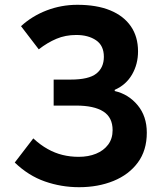

<svg xmlns="http://www.w3.org/2000/svg" viewBox="-20 -774 677 808"><path d="M312.7 13.8Q238 13.8 168.9 -10.4Q99.8 -34.5 42.1 -90L120.1 -191.6Q149.9 -164 180.4 -147Q210.9 -129.9 243.1 -122Q275.4 -114 311.1 -114Q352.1 -114 384.1 -127.1Q416.2 -140.2 435.1 -165.3Q453.9 -190.4 453.9 -226.3Q453.9 -280 414.8 -304.8Q375.8 -329.7 300.2 -329.7H205.8V-439.1H277.4Q353.5 -439.1 385.3 -464.2Q417.1 -489.2 417.1 -535Q417.1 -582.2 384.3 -604.5Q351.6 -626.8 301 -626.8Q255.4 -626.8 217.6 -610.8Q179.8 -594.9 143.1 -566.4L68.4 -663.9Q115.2 -706.7 176.7 -730.3Q238.1 -753.8 305.7 -753.8Q386.9 -753.8 443.7 -730.5Q500.6 -707.1 530.8 -663.2Q560.9 -619.3 560.9 -557.9Q560.9 -503.9 535.7 -460.4Q510.4 -416.8 462.8 -395.9V-390.9Q520.8 -377.6 559.3 -331.2Q597.8 -284.9 597.8 -215.6Q597.8 -141 560.1 -90Q522.4 -39 457.7 -12.6Q392.9 13.8 312.7 13.8Z"/></svg>

Font: Noto Sans KR Thin
Style: Regular
Weight: 100
Designer: Ryoko NISHIZUKA 西塚涼子 (kana, bopomofo & ideographs); Paul D. Hunt (Latin, Greek & Cyrillic); Sandoll Communications 산돌커뮤니
Foundry: Adobe
Version: Version 2.004-H2;hotconv 1.0.118;makeotfexe 2.5.65603